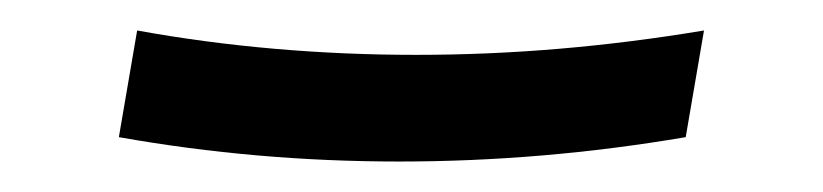

<svg xmlns="http://www.w3.org/2000/svg" viewBox="-20 -395 540 126"><path d="M242 -289Q195 -289 149 -293Q103 -297 58 -305L70 -375Q114 -367 160 -363Q206 -359 253 -359Q300 -359 347 -363Q394 -367 442 -375L430 -305Q383 -297 336 -293Q289 -289 242 -289Z"/></svg>

Font: Iosevka Term Curly
Style: Italic
Weight: 400
Italic angle: -9°
Designer: Belleve Invis
Foundry: Belleve Invis
Version: Version 32.3.0